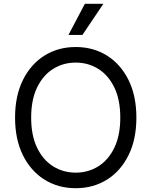

<svg xmlns="http://www.w3.org/2000/svg" viewBox="-20 -986 801 1016"><path d="M701.7 -363.6Q701.7 -248.6 660.2 -164.8Q618.6 -81 546.2 -35.5Q473.7 9.9 380.7 9.9Q287.6 9.9 215.2 -35.5Q142.8 -81 101.2 -164.8Q59.7 -248.6 59.7 -363.6Q59.7 -478.7 101.2 -562.5Q142.8 -646.3 215.2 -691.8Q287.6 -737.2 380.7 -737.2Q473.7 -737.2 546.2 -691.8Q618.6 -646.3 660.2 -562.5Q701.7 -478.7 701.7 -363.6ZM616.5 -363.6Q616.5 -458.1 585 -523.1Q553.6 -588.1 500.2 -621.4Q446.7 -654.8 380.7 -654.8Q314.6 -654.8 261.2 -621.4Q207.7 -588.1 176.3 -523.1Q144.9 -458.1 144.9 -363.6Q144.9 -269.2 176.3 -204.2Q207.7 -139.2 261.2 -105.8Q314.6 -72.4 380.7 -72.4Q446.7 -72.4 500.2 -105.8Q553.6 -139.2 585 -204.2Q616.5 -269.2 616.5 -363.6ZM342.3 -801.1 429 -965.9H527L416.2 -801.1Z"/></svg>

Font: Inter Zeller
Style: Regular
Weight: 400
Designer: Rasmus Andersson; Joe Bland
Foundry: zeller
Version: Version 3.015;git-dec3a8cb1